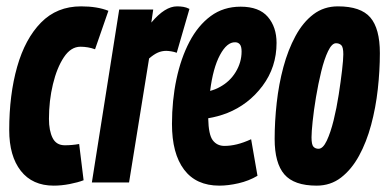

<svg xmlns="http://www.w3.org/2000/svg" viewBox="-20 -574 1224 604"><path d="M149 10Q82 10 45.5 -36.5Q9 -83 9 -165Q9 -276 34 -364Q59 -452 109 -503Q159 -554 235 -554Q286 -554 321 -540L279 -419Q257 -427 233 -427Q203 -427 181 -394Q159 -361 146.5 -309Q134 -257 134 -200Q134 -163 145.5 -140Q157 -117 184 -117Q207 -117 229 -121L243 -7Q225 0 199 5Q173 10 149 10Z M462 -544 456 -503Q478 -529 498 -541.5Q518 -554 537 -554Q547 -554 556.5 -552.5Q566 -551 576 -546L536 -408Q528 -411 518.5 -412.5Q509 -414 503 -414Q489 -414 476.5 -408.5Q464 -403 449 -390L386 0H269L355 -544Z M790 -21Q763 -5 730.5 2.5Q698 10 670 10Q597 10 559 -40.5Q521 -91 521 -184Q521 -258 535 -324.5Q549 -391 576 -442.5Q603 -494 643 -523.5Q683 -553 737 -553Q795 -553 822.5 -521Q850 -489 850 -439Q850 -363 806 -304Q762 -245 694 -218Q665 -207 635 -202Q636 -150 649.5 -132.5Q663 -115 686 -115Q705 -115 725.5 -120Q746 -125 770 -136ZM720 -441Q694 -442 672 -401Q650 -360 641 -288Q659 -293 671 -300Q703 -317 721.5 -347.5Q740 -378 740 -412Q740 -428 734.5 -434.5Q729 -441 720 -441Z M976 10Q905 10 874.5 -25.5Q844 -61 844 -137Q844 -192 850.5 -250.5Q857 -309 871.5 -363Q886 -417 909.5 -460.5Q933 -504 966 -529Q999 -554 1043 -554Q1115 -554 1145 -519Q1175 -484 1175 -407Q1175 -352 1168.5 -293.5Q1162 -235 1147.5 -181Q1133 -127 1109.5 -84Q1086 -41 1053 -15.5Q1020 10 976 10ZM982 -106Q996 -106 1008 -131.5Q1020 -157 1029.5 -195.5Q1039 -234 1045.5 -276Q1052 -318 1056 -352.5Q1060 -387 1060 -403Q1060 -426 1053.5 -432Q1047 -438 1037 -438Q1024 -438 1012 -413Q1000 -388 990.5 -349Q981 -310 974 -268Q967 -226 963.5 -192Q960 -158 960 -142Q960 -119 966 -112.5Q972 -106 982 -106Z"/></svg>

Font: Georama ExtraCondensed
Style: Bold Italic
Weight: 700
Width: 2
Italic angle: -9°
Designer: Jean-Baptiste Levee
Foundry: Production Type
Version: Version 1.000